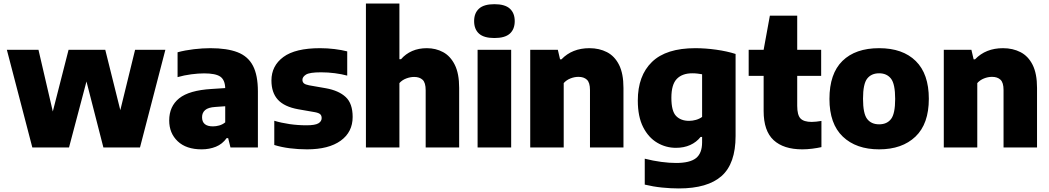

<svg xmlns="http://www.w3.org/2000/svg" viewBox="-20 -828 5892 1078"><path d="M161.5 0 18.5 -548.5H196L276.5 -202L365 -548.5H571L655.5 -209.5L738.5 -548.5H908.5L766 0H560.5L465.5 -370.5L367.5 0Z M1112 10.5Q1025.5 10.5 977.8 -34.8Q930 -80 930 -151.5Q930 -231 986 -276Q1042 -321 1168 -328.5L1244.5 -333.5Q1243 -379.5 1216.8 -397.8Q1190.5 -416 1126 -416Q1094 -416 1053.8 -410.8Q1013.5 -405.5 977 -395V-534.5Q1019.5 -546 1069 -551.8Q1118.5 -557.5 1161 -557.5Q1254.5 -557.5 1313.5 -534.8Q1372.5 -512 1400.2 -458.8Q1428 -405.5 1428 -314.5V0H1274L1261 -52.5H1252.5Q1228.5 -19 1192 -4.2Q1155.5 10.5 1112 10.5ZM1114.5 -170Q1114.5 -118.5 1175.5 -118.5Q1192.5 -118.5 1210.8 -123.5Q1229 -128.5 1244.5 -141V-231.5L1188.5 -227.5Q1149 -225 1131.8 -210Q1114.5 -195 1114.5 -170Z M1704 10.5Q1654.5 10.5 1607.2 4.5Q1560 -1.5 1520 -14V-150Q1559.5 -138 1606.2 -131.2Q1653 -124.5 1700.5 -124.5Q1749 -124.5 1767.5 -135.5Q1786 -146.5 1786 -165Q1786 -179 1778 -186.5Q1770 -194 1749 -198L1654.5 -214.5Q1576.5 -228.5 1540.2 -268.2Q1504 -308 1504 -376Q1504 -458.5 1571 -508Q1638 -557.5 1777 -557.5Q1818.5 -557.5 1858.8 -552.5Q1899 -547.5 1929.5 -539.5V-403.5Q1898 -412 1860 -417Q1822 -422 1782.5 -422Q1718 -422 1698 -409.2Q1678 -396.5 1678 -380Q1678 -367.5 1686.2 -360.2Q1694.5 -353 1715.5 -349L1810 -332.5Q1882 -319.5 1921 -283.2Q1960 -247 1960 -171.5Q1960 -86.5 1892.8 -38Q1825.5 10.5 1704 10.5Z M2034.5 0V-808H2222.5V-495.5H2231.5Q2257.5 -525.5 2294 -541.5Q2330.5 -557.5 2376.5 -557.5Q2427 -557.5 2468 -535.2Q2509 -513 2533.5 -464Q2558 -415 2558 -334.5V0H2370V-321Q2370 -364 2352.8 -380Q2335.5 -396 2305.5 -396Q2283 -396 2260.2 -387.2Q2237.5 -378.5 2222.5 -361.5V0Z M2661.5 0V-548.5H2850V0ZM2756 -614.5Q2697 -614.5 2669.5 -639.2Q2642 -664 2642 -709.5Q2642 -754.5 2669.5 -779.5Q2697 -804.5 2756 -804.5Q2815 -804.5 2842.5 -779.5Q2870 -754.5 2870 -709.5Q2870 -664 2842.5 -639.2Q2815 -614.5 2756 -614.5Z M2957 0V-548.5H3112L3124.5 -495H3132.5Q3192.5 -557.5 3289.5 -557.5Q3344.5 -557.5 3387.8 -535.2Q3431 -513 3455.8 -463.8Q3480.5 -414.5 3480.5 -334.5V0H3292.5V-322.5Q3292.5 -364.5 3275.2 -380.5Q3258 -396.5 3228 -396.5Q3205 -396.5 3182.5 -387.5Q3160 -378.5 3145 -361.5V0Z M3791.5 230Q3746 230 3696.8 225Q3647.5 220 3600 208.5V63Q3647.5 75 3692.5 81Q3737.5 87 3776 87Q3853.5 87 3887.8 59.8Q3922 32.5 3922 -29V-59H3913.5Q3890 -29.5 3855 -13.8Q3820 2 3775 2Q3718.5 2 3669.8 -26.8Q3621 -55.5 3591 -114.2Q3561 -173 3561 -263.5Q3561 -403 3640.5 -480.2Q3720 -557.5 3884 -557.5Q3940 -557.5 4001 -549Q4062 -540.5 4110 -525V-64.5Q4110 90.5 4031.5 160.2Q3953 230 3791.5 230ZM3849 -149.5Q3868 -149.5 3887.5 -155Q3907 -160.5 3922 -171.5V-411Q3910.5 -413 3896.5 -414.8Q3882.5 -416.5 3867 -416.5Q3810.5 -416.5 3780 -385Q3749.5 -353.5 3749.5 -279Q3749.5 -204 3776 -176.8Q3802.5 -149.5 3849 -149.5Z M4484.5 10.5Q4379.5 10.5 4323.5 -41.2Q4267.5 -93 4267.5 -204.5V-402H4183.5V-548.5H4267.5L4302.5 -740H4456V-548.5H4590.5V-402H4456V-234Q4456 -182 4474.5 -162.8Q4493 -143.5 4537.5 -143.5Q4549.5 -143.5 4562.5 -145Q4575.5 -146.5 4592 -149V-2Q4570 3 4540.8 6.8Q4511.5 10.5 4484.5 10.5Z M4916 10.5Q4787 10.5 4712 -61Q4637 -132.5 4637 -272.5Q4637 -414.5 4710 -486Q4783 -557.5 4916 -557.5Q5048.5 -557.5 5121.8 -485.2Q5195 -413 5195 -273.5Q5195 -132.5 5120 -61Q5045 10.5 4916 10.5ZM4916 -130Q4960 -130 4983 -160Q5006 -190 5006 -272.5Q5006 -356.5 4982.5 -386.5Q4959 -416.5 4916 -416.5Q4872.5 -416.5 4849 -386.8Q4825.5 -357 4825.5 -273.5Q4825.5 -190 4848.8 -160Q4872 -130 4916 -130Z M5279 0V-548.5H5434L5446.5 -495H5454.5Q5514.5 -557.5 5611.5 -557.5Q5666.5 -557.5 5709.8 -535.2Q5753 -513 5777.8 -463.8Q5802.5 -414.5 5802.5 -334.5V0H5614.5V-322.5Q5614.5 -364.5 5597.2 -380.5Q5580 -396.5 5550 -396.5Q5527 -396.5 5504.5 -387.5Q5482 -378.5 5467 -361.5V0Z"/></svg>

Font: Encode Sans XBd
Style: Regular
Weight: 800
Designer: Multiple Designers
Foundry: Impallari Type
Version: Version 3.002; ttfautohint (v1.8.3) -l 8 -r 50 -G 200 -x 14 